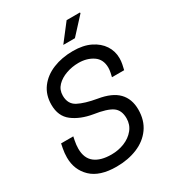

<svg xmlns="http://www.w3.org/2000/svg" viewBox="-213 -1012 1038 1145"><g transform="rotate(-30 306.0 -439.0)"><path d="M249 14Q134 14 76.5 -41Q19 -96 19 -181Q19 -211 25 -242L31 -272H115L110 -248Q104 -218 104 -193Q104 -127 144.5 -95.5Q185 -64 259 -64Q307 -64 349 -81Q391 -98 417.5 -130.5Q444 -163 444 -207Q444 -263 408 -288Q372 -313 285 -326Q202 -340 149 -380.5Q96 -421 96 -500Q96 -568 132 -616Q168 -664 229.5 -689Q291 -714 367 -714Q437 -714 486 -690Q535 -666 561 -626.5Q587 -587 587 -538Q587 -528 586 -518Q585 -508 583 -498L575 -462H491L497 -488Q501 -508 501 -522Q501 -580 459.5 -608Q418 -636 360 -636Q316 -636 275 -621.5Q234 -607 208 -580Q182 -553 182 -513Q182 -455 227 -431.5Q272 -408 353 -394Q445 -379 488 -334.5Q531 -290 531 -217Q531 -143 494 -91Q457 -39 393 -12.5Q329 14 249 14ZM336 -774 427 -892H519V-886L416 -774Z"/></g></svg>

Font: Space Mono
Style: Italic
Weight: 400
Italic angle: -12°
Monospace: yes
Designer: Colophon Foundry + Benjamin Critton
Foundry: Colophon Foundry & Benjamin Critton
Version: Version 1.003; ttfautohint (v1.8.4.7-5d5b)